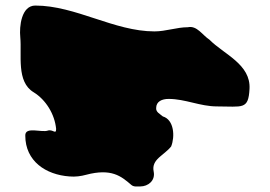

<svg xmlns="http://www.w3.org/2000/svg" viewBox="-20 -794 971 691"><path d="M290 -165C381 -189 416 -160 452 -129C461 -121 471 -123 485 -123C513 -123 540 -144 533 -177C524 -221 571 -235 596 -267C610 -302 607 -363 566 -375C556 -384 541 -390 542 -405C542 -429 563 -438 587 -438C647 -438 700 -411 761 -411C853 -411 874 -398 878 -474C883 -563 785 -599 734 -651C708 -668 689 -703 656 -696C616 -696 577 -681 536 -681C391 -681 252 -774 107 -774C57 -774 49 -699 53 -660C59 -596 38 -500 101 -462C145 -435 177 -383 182 -330C182 -308 170 -330 152 -324C130 -316 70 -340 71 -306C71 -214 145 -165 230 -159C251 -157 272 -160 290 -165Z"/></svg>

Font: CISF Camouflage Kit
Style: Regular
Weight: 400
Designer: Robert Jablonski, Jasper
Foundry: Cannot Into Space Fonts
Version: Version 1.27